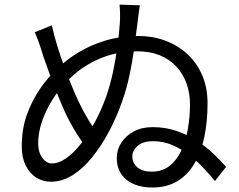

<svg xmlns="http://www.w3.org/2000/svg" viewBox="-20 -803 1040 837"><path d="M589.6 -780Q586.4 -761.6 583.7 -738.8Q581 -716 579 -700.5Q572.8 -648.1 564.8 -590.5Q556.8 -533 544.5 -474.9Q532.1 -416.7 512.6 -361.4Q489.2 -293.8 455.7 -230.7Q422.3 -167.6 382.4 -118Q342.5 -68.4 296.7 -39.6Q250.9 -10.8 202.2 -10.8Q166.7 -10.8 137.7 -29.1Q108.8 -47.5 91.8 -82.2Q74.8 -116.9 74.8 -165.4Q74.8 -242.9 98.6 -306.9Q122.4 -371 158.4 -421.2Q186.3 -461.9 227.1 -501.7Q268 -541.5 321.3 -574.1Q374.7 -606.7 440.5 -626.4Q506.3 -646.1 584.3 -646.1Q645.3 -646.1 699.4 -626.2Q753.5 -606.2 795.2 -568.6Q837 -531 860.9 -476.4Q884.8 -421.7 884.8 -352Q884.8 -273 870.8 -206.1Q856.8 -139.3 827.3 -89.6Q797.8 -39.9 752.4 -12.7Q707 14.4 644.1 14.4Q573.1 14.4 531 -19.9Q489 -54.2 489 -115Q489 -150.1 508.6 -180.7Q528.3 -211.3 563.5 -230.1Q598.8 -248.8 644.8 -248.8Q701.8 -248.8 750.4 -231.9Q799.1 -215 839.4 -188.5Q879.8 -162 911.3 -132Q942.8 -101.9 965.6 -75.4L917 -13.8Q897.6 -37.8 870 -67.6Q842.4 -97.4 808.1 -124.7Q773.8 -152 733.4 -169.7Q693 -187.5 647.2 -187.5Q603.2 -187.5 580.1 -167Q556.9 -146.4 556.9 -121.9Q556.9 -92 579.2 -73.4Q601.5 -54.7 641.4 -54.7Q687.1 -54.7 718.8 -79.5Q750.6 -104.2 770.2 -146.4Q789.7 -188.6 799 -241.3Q808.2 -294.1 808.2 -349.4Q808.2 -397.6 793.1 -439.5Q778 -481.5 748.6 -513Q719.3 -544.5 676.6 -561.9Q634 -579.3 579 -579.3Q497.5 -579.3 429.7 -553.4Q361.9 -527.5 309 -483.2Q256.1 -438.9 218 -382.9Q196 -350 179.9 -315.4Q163.8 -280.9 155.1 -246.5Q146.5 -212.1 146.5 -177Q146.5 -139.3 164.5 -114.9Q182.6 -90.5 205.5 -90.5Q236.3 -90.5 269 -113.4Q301.7 -136.3 333.3 -177Q365 -217.6 393.7 -270.8Q422.3 -324 443.8 -384.6Q460.8 -433.6 472.9 -490.6Q485 -547.5 492.2 -602.8Q499.4 -658.1 502.2 -699.8Q503.8 -725.8 503.4 -743.4Q503 -761 501 -782.8ZM206.1 -692.7Q215.3 -649.7 229.8 -602.6Q244.2 -555.6 260.8 -510.8Q277.5 -466.1 293.1 -427.9Q308.7 -389.6 321.3 -363.3Q342.5 -318.2 367.5 -277.1Q392.5 -236 419.2 -202.1L372 -141.3Q355.6 -160.3 337.3 -185.8Q319 -211.4 301.7 -241.2Q284.5 -271.1 268.4 -303.1Q253.1 -336.2 234.4 -381.7Q215.7 -427.2 198.4 -474.5Q181.1 -521.8 168.5 -558.5Q163.1 -576.5 158 -592.6Q152.9 -608.7 146.6 -625.7Q140.3 -642.6 131.8 -662.6Z"/></svg>

Font: Shanggu Sans SC VF
Style: Regular
Weight: 250
Designer: GuiWonder
Version: Version 1.021